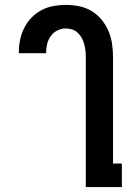

<svg xmlns="http://www.w3.org/2000/svg" viewBox="-20 -763 540 783"><path d="M330 0V-530Q330 -543 328.5 -556.5Q327 -570 323.5 -583Q320 -596 313.5 -608Q307 -620 297.5 -629Q288 -638 275 -642.5Q262 -647 249 -647Q231 -647 214.5 -639Q198 -631 187.5 -616.5Q177 -602 172.5 -584.5Q168 -567 168 -549V-546H57V-552Q57 -578 62.5 -603Q68 -628 79.5 -650.5Q91 -673 109 -691.5Q127 -710 150 -722Q173 -734 198 -738.5Q223 -743 249 -743Q276 -743 303 -737.5Q330 -732 353.5 -718Q377 -704 394.5 -682.5Q412 -661 422.5 -636Q433 -611 437 -584Q441 -557 441 -530V-96H477V0Z"/></svg>

Font: Iosevka Term Curly
Style: Bold
Weight: 700
Designer: Belleve Invis
Foundry: Belleve Invis
Version: Version 32.3.0